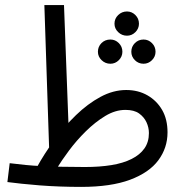

<svg xmlns="http://www.w3.org/2000/svg" viewBox="-20 -720 717 753"><path d="M298 13Q257 13 215.5 11.5Q174 10 135.5 7Q97 4 64.5 0.5Q32 -3 9 -6L18 -80Q50 -76 80.5 -73Q111 -70 145 -68.5Q179 -67 220 -66Q261 -65 313 -65Q371 -65 417 -72.5Q463 -80 496 -96.5Q529 -113 546.5 -138Q564 -163 564 -198Q564 -220 554.5 -240.5Q545 -261 525.5 -275Q506 -289 472 -289Q432 -289 392.5 -265Q353 -241 316.5 -205Q280 -169 251 -130Q222 -91 203 -60L124 -63Q153 -116 192.5 -170Q232 -224 278 -268.5Q324 -313 374 -340Q424 -367 475 -367Q522 -367 558.5 -346Q595 -325 616 -288.5Q637 -252 637 -201Q637 -140 601 -91.5Q565 -43 490 -15Q415 13 298 13ZM174 -99 154 -700H231L251 -169ZM478 -580Q458 -580 443.5 -594Q429 -608 429 -627Q429 -647 443.5 -661Q458 -675 478 -675Q497 -675 511 -661Q525 -647 525 -627Q525 -608 511 -594Q497 -580 478 -580ZM413 -470Q393 -470 378.5 -484Q364 -498 364 -517Q364 -537 378 -551Q392 -565 413 -565Q432 -565 446 -551Q460 -537 460 -517Q460 -498 446 -484Q432 -470 413 -470ZM543 -470Q523 -470 509 -484Q495 -498 495 -517Q495 -537 509 -551Q523 -565 543 -565Q562 -565 576 -551Q590 -537 590 -517Q590 -498 576 -484Q562 -470 543 -470Z"/></svg>

Font: Noto Sans Arabic Condensed
Style: Regular
Weight: 400
Width: 3
Designer: Monotype Design Team, Nadine Chahine, Nizar Qandah and Khaled Hosny
Foundry: Monotype Imaging Inc.
Version: Version 2.012